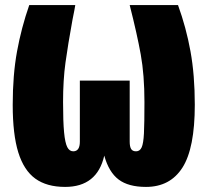

<svg xmlns="http://www.w3.org/2000/svg" viewBox="-20 -716 816 755"><path d="M746 -304Q746 -133 697.5 -57Q649 19 554 19Q485 19 446.5 -10Q408 -39 390 -104Q362 19 236 19Q164 19 119 -13.5Q74 -46 52 -116.5Q30 -187 30 -304Q30 -421 47 -514Q64 -607 95 -696H276Q274 -682 265 -638Q247 -539 237.5 -470Q228 -401 228 -315Q228 -237 232 -195.5Q236 -154 244.5 -137.5Q253 -121 268 -121Q294 -121 294 -159V-399H490V-159Q490 -140 495.5 -130.5Q501 -121 515 -121Q530 -121 537 -136.5Q544 -152 546 -191Q548 -230 548 -315Q548 -421 533.5 -501.5Q519 -582 490 -696H680Q712 -608 729 -514.5Q746 -421 746 -304Z"/></svg>

Font: Fira Sans Extra Condensed Black
Style: Regular
Weight: 900
Width: 1
Designer: Carrois Corporate & Edenspiekermann AG
Foundry: Carrois Corporate GbR & Edenspiekermann AG
Version: Version 4.203